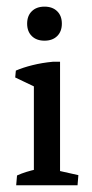

<svg xmlns="http://www.w3.org/2000/svg" viewBox="-20 -553 274 573"><path d="M81.1 -2.9V-329.6L159.2 -338.9V-2.9ZM81.1 -248.5V-311L92.8 -289.6L25.4 -321.8L27.3 -342.3Q48.8 -351.6 77.1 -358.6Q105.5 -365.7 137.7 -368.7H159.2V-291ZM28.3 0 30.8 -29.3Q43.5 -35.2 58.3 -39.8Q73.2 -44.4 90.8 -48.3L81.1 -12.2V-79.1H159.2V-12.2L150.9 -44.4L213.9 -30.3L211.4 0ZM112.8 -431.6Q88.9 -431.6 75 -445.3Q61 -459 61 -482.4Q61 -505.9 75 -519.5Q88.9 -533.2 112.8 -533.2Q136.7 -533.2 150.6 -519.5Q164.6 -505.9 164.6 -482.4Q164.6 -459 150.6 -445.3Q136.7 -431.6 112.8 -431.6Z"/></svg>

Font: Markazi Text
Style: Regular
Weight: 400
Designer: Borna Izadpanah (Arabic designer), Fiona Ross (Arabic design director) and Florian Runge (Latin designer)
Foundry: Borna Izadpanah and Florian Runge
Version: Version 1.000